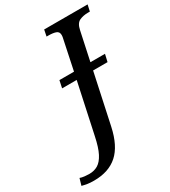

<svg xmlns="http://www.w3.org/2000/svg" viewBox="-382 -824 1041 1175"><g transform="rotate(-30 138.0 -237.0)"><path d="M-72 240Q-100 240 -118.5 237Q-137 234 -156 229L-142 181Q-129 186 -110.5 188Q-92 190 -77 190Q-42 190 -15.5 174Q11 158 31.5 118.5Q52 79 67 7L143 -347H40L51 -399H154L197 -604Q201 -619 201 -631Q201 -655 181 -662Q161 -669 129 -669H116L125 -714H432L422 -669H409Q375 -669 348.5 -657Q322 -645 313 -600L270 -399H373L361 -347H259L183 7Q157 128 94.5 184Q32 240 -72 240Z"/></g></svg>

Font: Noto Serif Medium
Style: Italic
Weight: 500
Italic angle: -12°
Designer: Monotype Design Team
Foundry: Monotype Imaging Inc.
Version: Version 2.014; ttfautohint (v1.8.4.7-5d5b)